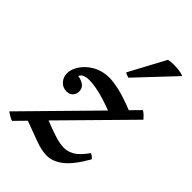

<svg xmlns="http://www.w3.org/2000/svg" viewBox="-249 -838 943 943"><g transform="rotate(45 222.5 -367.0)"><path d="M-25 -12 315 -358Q254 -381 213 -390Q172 -399 146 -399Q100 -399 92 -374Q114 -372 131.5 -359.5Q149 -347 149 -324Q149 -307 138 -293.5Q127 -280 104 -280Q77 -280 60 -299.5Q43 -319 43 -345Q43 -374 63.5 -404.5Q84 -435 121 -456Q158 -477 206 -477Q232 -477 275.5 -467.5Q319 -458 386 -431L434 -480Q443 -477 454.5 -465.5Q466 -454 470 -449L143 -117Q196 -96 230 -85.5Q264 -75 292 -75Q318 -75 344.5 -90Q371 -105 404 -151Q420 -143 428 -132Q383 -53 342 -20.5Q301 12 258 12Q224 12 177.5 -5Q131 -22 72 -44L18 11Q11 11 -5 1Q-21 -9 -25 -12ZM450 -737 451 -733 272 -543Q270 -543 259.5 -546.5Q249 -550 246 -554L347 -742Q353 -744 363.5 -745Q374 -746 385 -746Q403 -746 421.5 -743.5Q440 -741 450 -737Z"/></g></svg>

Font: Tiro Telugu
Style: Italic
Weight: 400
Italic angle: -11°
Designer: Telugu: John Hudson & Fiona Ross, assisted by Kaja Sojewska. Latin: John Hudson with Paul Hanslow, assisted by Kaja Soje
Foundry: Tiro Typeworks Ltd.
Version: Version 1.52